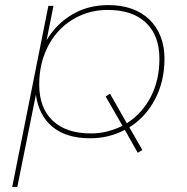

<svg xmlns="http://www.w3.org/2000/svg" viewBox="-20 -540 735 754"><path d="M521 60 470 -30Q440 -14 406 -5.5Q372 3 334 3Q240 3 186 -42Q132 -87 121 -168L48 194H28L170 -517H190L163 -382Q200 -445 262.5 -482.5Q325 -520 406 -520Q457 -520 497.5 -505.5Q538 -491 566.5 -463.5Q595 -436 610.5 -397Q626 -358 626 -310Q626 -221 589 -150.5Q552 -80 488 -40L539 49ZM337 -16Q371 -16 402 -24Q433 -32 461 -46L395 -161L412 -172L478 -56Q538 -94 572 -159.5Q606 -225 606 -309Q606 -401 553 -451Q500 -501 403 -501Q345 -501 295.5 -479Q246 -457 210 -418Q174 -379 154 -325Q134 -271 134 -208Q134 -116 187 -66Q240 -16 337 -16Z"/></svg>

Font: Argentum Sans Thin
Style: Italic
Weight: 100
Italic angle: -11°
Designer: Julieta Ulanovsky (font), Cristiano Sobral (main changes and remaster)
Foundry: Julieta Ulanovsky (font), Cristiano Sobral (main changes and remaster)
Version: Version 2.007;June 15, 2022;FontCreator 14.0.0.2814 64-bit; 